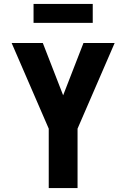

<svg xmlns="http://www.w3.org/2000/svg" viewBox="-20 -953 640 973"><path d="M227 0V-301L39 -735H197L300 -470L403 -735H561L373 -301V0ZM450 -837H150V-933H450Z"/></svg>

Font: Iosevka Custom Heavy Extended
Style: Regular
Weight: 900
Width: 7
Monospace: yes
Designer: Belleve Invis
Foundry: Belleve Invis
Version: Version 11.2.4; ttfautohint (v1.8.4)